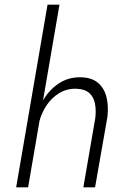

<svg xmlns="http://www.w3.org/2000/svg" viewBox="-20 -800 530 820"><path d="M234 -780H183L49 0H100ZM387 -296 336 0H386L439 -302Q444 -349 434.5 -386.5Q425 -424 397.5 -447Q370 -470 321 -470Q271 -470 231 -443.5Q191 -417 165.5 -374Q140 -331 130 -281H148Q157 -317 178.5 -349.5Q200 -382 232.5 -402Q265 -422 305 -421Q342 -420 361 -403Q380 -386 385.5 -358Q391 -330 387 -296Z"/></svg>

Font: Jost Light
Style: Italic
Weight: 300
Italic angle: -5°
Version: Version 3.710